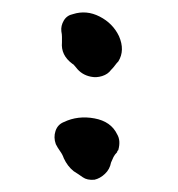

<svg xmlns="http://www.w3.org/2000/svg" viewBox="-20 -349 290 313"><path d="M174 -290Q184 -267 173 -249Q170 -246 167.5 -242.5Q165 -239 161 -235Q156 -228 146.5 -225Q137 -222 128 -224Q113 -227 104 -239Q102 -241 101 -242.5Q100 -244 98 -245Q79 -259 81 -280Q81 -285 81 -289Q81 -293 80 -298Q79 -307 84 -315.5Q89 -324 99 -326Q121 -333 142.5 -322Q164 -311 174 -290ZM173 -105Q173 -104 172 -103.5Q171 -103 171 -101Q167 -97 165 -93Q163 -89 161 -84Q159 -73 151 -65.5Q143 -58 134 -56Q122 -55 115 -60Q108 -65 100 -70Q90 -78 84 -91Q82 -97 78 -102.5Q74 -108 71 -114Q67 -125 70.5 -135.5Q74 -146 84 -150Q107 -161 134 -156Q161 -151 171 -130Q177 -120 173 -105Z"/></svg>

Font: Slackside One
Style: Regular
Weight: 400
Version: Version 1.000